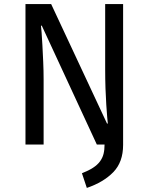

<svg xmlns="http://www.w3.org/2000/svg" viewBox="-20 -709 728 942"><path d="M584 2Q584 86 536 135.5Q488 185 406 213L382 141Q415 128 436.5 114Q458 100 470.5 83Q483 66 488 46Q493 26 493 0H455L185 -583H181Q182 -577 184 -551Q186 -525 188 -487.5Q190 -450 192 -406Q194 -362 194 -319V0H105V-689H231L505 -103H509Q508 -109 506 -133.5Q504 -158 501.5 -194.5Q499 -231 497.5 -276Q496 -321 496 -369V-689H584Z"/></svg>

Font: Feura Sans
Style: Regular
Weight: 400
Designer: Carrois Corporate & Edenspiekermann
Foundry: Carrois Corporate GbR & Edenspiekermann AG
Version: Version 1.001